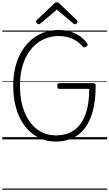

<svg xmlns="http://www.w3.org/2000/svg" viewBox="-20 -1214 953 1672"><path d="M466 19Q383 19 315 -16Q247 -51 197.5 -115Q148 -179 121.5 -268.5Q95 -358 95 -468Q95 -541 108 -605Q121 -669 146 -723Q171 -777 206 -819.5Q241 -862 285 -892Q329 -922 381 -937.5Q433 -953 491 -953Q539 -953 583 -941.5Q627 -930 666.5 -905.5Q706 -881 736 -840Q745 -831 743.5 -824.5Q742 -818 733 -809Q722 -801 714.5 -801Q707 -801 699 -811Q672 -841 639.5 -861Q607 -881 570 -890.5Q533 -900 491 -900Q442 -900 398.5 -886.5Q355 -873 317 -847Q279 -821 249 -784Q219 -747 197.5 -698.5Q176 -650 165 -592.5Q154 -535 154 -468Q154 -367 176.5 -287.5Q199 -208 241 -151Q283 -94 340 -64.5Q397 -35 466 -35Q516 -35 560 -48.5Q604 -62 640 -91.5Q676 -121 702 -168.5Q728 -216 742.5 -283Q757 -350 757 -440H496Q488 -440 483.5 -445.5Q479 -451 479 -465Q479 -479 483.5 -484.5Q488 -490 496 -490H791Q803 -490 808 -485Q813 -480 813 -467Q813 -338 788 -246Q763 -154 716.5 -95Q670 -36 606 -8.5Q542 19 466 19ZM317 -1003Q310 -1003 302.5 -1010.5Q295 -1018 295 -1026Q295 -1029 295.5 -1032.5Q296 -1036 300 -1039L450 -1181Q455 -1187 460.5 -1190.5Q466 -1194 475 -1194Q484 -1194 489 -1190.5Q494 -1187 500 -1181L650 -1038Q654 -1035 654.5 -1031.5Q655 -1028 655 -1025Q655 -1017 648 -1010Q641 -1003 633 -1003Q628 -1003 624.5 -1005Q621 -1007 616 -1011L475 -1130L334 -1011Q330 -1007 326 -1005Q322 -1003 317 -1003ZM0 428H913V438H0ZM0 -20H913V0H0ZM0 -505H913V-500H0ZM0 -948H913V-938H0Z"/></svg>

Font: Playwrite US Modern Guides
Style: Regular
Weight: 400
Designer: Veronika Burian, José Scaglione
Foundry: TypeTogether
Version: Version 1.003